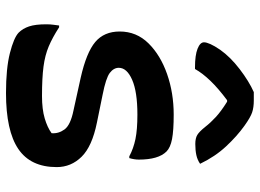

<svg xmlns="http://www.w3.org/2000/svg" viewBox="-133 -722 866 640"><g transform="rotate(90 300.0 -402.0)"><path d="M300 -109Q344 -109 374.5 -118Q405 -127 424 -141Q426 -164 411.5 -184Q397 -204 348 -214L239 -238Q155 -257 120 -286.5Q85 -316 85 -368Q85 -424 124.5 -464Q164 -504 227 -526Q290 -548 362 -548Q415 -548 443.5 -542.5Q472 -537 485 -524Q512 -497 512 -432Q512 -417 507 -400H501Q475 -414 443.5 -420.5Q412 -427 362 -427Q286 -427 246 -409.5Q206 -392 206 -365Q206 -348 223 -335Q240 -322 296 -311L389 -292Q468 -276 502.5 -241Q537 -206 537 -158Q537 -71 476.5 -30Q416 11 290 11Q208 11 157 -2Q106 -15 89 -31Q75 -45 68 -66Q61 -87 61 -123Q61 -137 62.5 -147Q64 -157 65 -166H71Q105 -144 134.5 -131.5Q164 -119 202 -114Q240 -109 300 -109ZM287 -815H315Q338 -815 354.5 -809.5Q371 -804 399 -784Q434 -759 468 -722.5Q502 -686 526 -636Q513 -627 497 -623.5Q481 -620 460 -620Q441 -620 430 -626.5Q419 -633 403 -653Q389 -671 370 -688.5Q351 -706 319 -726H314Q275 -697 249.5 -670.5Q224 -644 210 -619H204Q164 -619 142.5 -627.5Q121 -636 121 -649Q121 -657 127 -670.5Q133 -684 146 -703Q170 -737 210.5 -768Q251 -799 287 -815Z"/></g></svg>

Font: Recursive Mn Csl St SmB
Style: Regular
Weight: 600
Monospace: yes
Version: Version 1.079;hotconv 1.0.112;makeotfexe 2.5.65598; ttfautoh